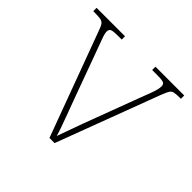

<svg xmlns="http://www.w3.org/2000/svg" viewBox="-138 -678 821 821"><g transform="rotate(45 272.5 -268.0)"><path d="M86 -468Q78 -492 71 -502Q64 -512 50.5 -514Q37 -516 8 -516V-536H180V-516H156Q125 -516 117.5 -511Q110 -506 110 -495Q110 -482 120 -456Q130 -430 138 -407L214 -199Q225 -170 237 -137Q249 -104 259.5 -75.5Q270 -47 275 -28Q282 -46 297.5 -90.5Q313 -135 340 -206L400 -366Q420 -418 431 -448Q442 -478 442 -495Q442 -506 434.5 -511Q427 -516 396 -516H364V-536H538V-516H536Q511 -516 499 -513.5Q487 -511 481 -501Q475 -491 466 -468L290 0H259Z"/></g></svg>

Font: Noto Serif Myanmar Thin
Style: Regular
Weight: 100
Designer: Ben Mitchell and the Monotype Design Team
Foundry: Monotype Imaging Inc.
Version: Version 2.106; ttfautohint (v1.8.4.7-5d5b)